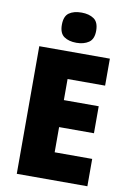

<svg xmlns="http://www.w3.org/2000/svg" viewBox="-101 -997 711 1058"><g transform="rotate(10 255.0 -468.5)"><path d="M465 0H70V-714H465V-563H255V-445H450V-294H255V-153H465ZM268 -937Q310 -937 337 -918.5Q364 -900 364 -852Q364 -805 336.5 -786.5Q309 -768 268 -768Q225 -768 198.5 -786.5Q172 -805 172 -852Q172 -900 198 -918.5Q224 -937 268 -937Z"/></g></svg>

Font: Noto Sans SemiCondensed Black
Style: Regular
Weight: 900
Width: 4
Designer: Monotype Design Team
Foundry: Monotype Imaging Inc.
Version: Version 2.013; ttfautohint (v1.8.4.7-5d5b)